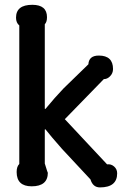

<svg xmlns="http://www.w3.org/2000/svg" viewBox="-20 -787 538 811"><path d="M169.2 -327.7 171.8 -326.7Q212.3 -375.9 248.2 -413.3L353.3 -515.4Q355.4 -552.3 397.4 -552.3Q457.4 -552.3 457.4 -495.4Q457.4 -476.9 444.1 -464.1Q432.8 -452.8 418.5 -452.8L253.8 -283.6L432.3 -92.8Q449.2 -94.9 462.1 -83.6Q474.9 -72.3 474.9 -54.9Q474.9 4.6 402.1 4.6Q372.3 4.6 362.1 -29.2L242.1 -157.9Q191.8 -214.9 171.8 -241L169.2 -240V-96.4Q182.1 -53.8 182.1 -57.9Q182.1 0 113.8 0Q50.3 0 50.3 -60.5Q50.3 -83.6 61.5 -94.4V-679.5Q47.7 -690.8 47.7 -712.3Q47.7 -766.7 116.4 -766.7Q178.5 -766.7 178.5 -714.4Q178.5 -693.8 169.2 -684.6Z"/></svg>

Font: Myanmar Handwriting
Style: Regular
Weight: 400
Designer: Khon Soe Zaw Thu
Foundry: PaOh Unicode khonsoezawthu@gmail.com and @hotmail.com
Version: Version 1.30 November 9, 2016